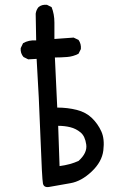

<svg xmlns="http://www.w3.org/2000/svg" viewBox="-20 -772 540 801"><path d="M185.5 7.8Q163.1 11.7 159.2 -6.3Q155.3 -24.4 148.9 -197.3Q142.6 -370.1 132.8 -526.4L97.7 -524.4L78.1 -534.2Q64.5 -549.8 66.4 -571.3L76.2 -591.8Q99.6 -605.5 130.9 -603.5L128.9 -714.8Q130.9 -730.5 140.6 -742.2Q154.3 -753.9 175.8 -752L195.3 -742.2Q207 -712.9 207 -677.7Q207 -642.6 207 -609.4L287.1 -615.2L307.6 -605.5Q319.3 -588.9 317.4 -567.4L307.6 -547.9Q285.2 -536.1 259.8 -534.2Q234.4 -532.2 209 -532.2L218.8 -323.2Q261.7 -323.2 300.3 -313.5Q338.9 -303.7 363.8 -279.3Q388.7 -254.9 402.8 -223.6Q417 -192.4 411.1 -144.5Q405.3 -96.7 362.3 -56.2Q319.3 -15.6 273.9 -7.8Q228.5 0 185.5 7.8ZM307.6 -100.6Q344.7 -133.8 339.8 -168.9Q335 -204.1 315.9 -219.7Q296.9 -235.4 273.4 -241.2Q250 -247.1 222.7 -247.1L228.5 -79.1Q273.4 -85 307.6 -100.6Z"/></svg>

Font: JasonHandwriting1
Style: Regular
Weight: 400
Version: Version 1.48.20